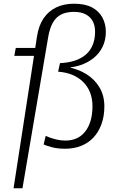

<svg xmlns="http://www.w3.org/2000/svg" viewBox="-20 -791 637 1034"><path d="M65 -533H211L202 -490H57ZM53 223 179 -593Q188 -653 214.5 -692Q241 -731 282.5 -751Q324 -771 379 -771Q438 -771 475.5 -751Q513 -731 531.5 -696.5Q550 -662 550 -620Q550 -574 532 -538Q514 -502 483 -477.5Q452 -453 412.5 -440Q373 -427 328 -426L363 -435L357 -416L336 -431Q398 -421 444 -392.5Q490 -364 516 -320Q542 -276 542 -218Q542 -165 526.5 -122.5Q511 -80 483.5 -50.5Q456 -21 417 -5.5Q378 10 331 10Q290 10 260 2Q230 -6 215 -13L226 -59Q230 -57 246 -51Q262 -45 284.5 -39.5Q307 -34 332 -34Q365 -34 391.5 -45.5Q418 -57 437.5 -81Q457 -105 467.5 -139.5Q478 -174 478 -219Q478 -260 465 -293Q452 -326 427.5 -350Q403 -374 369 -388Q335 -402 293 -405L303 -451Q347 -453 381.5 -464Q416 -475 441 -496Q466 -517 479 -548.5Q492 -580 492 -620Q492 -653 479.5 -676.5Q467 -700 442 -713.5Q417 -727 378 -727Q337 -727 309.5 -713Q282 -699 265 -669.5Q248 -640 240 -594L101 223Z"/></svg>

Font: Roboto Serif 20pt ExtraLight
Style: Italic
Weight: 250
Italic angle: -10°
Version: Version 1.007